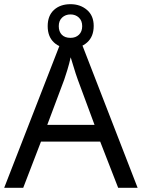

<svg xmlns="http://www.w3.org/2000/svg" viewBox="-20 -898 679 918"><path d="M545 0 459 -221H176L91 0H0L279 -717H360L638 0ZM352 -517Q349 -525 342 -546Q335 -567 328.5 -589.5Q322 -612 318 -624Q311 -593 302 -563.5Q293 -534 287 -517L206 -301H432ZM317 -667Q268 -667 238 -695Q208 -723 208 -773Q208 -823 238 -850.5Q268 -878 317 -878Q364 -878 396 -850.5Q428 -823 428 -774Q428 -723 396.5 -695Q365 -667 317 -667ZM317 -717Q342 -717 357.5 -732Q373 -747 373 -773Q373 -799 357 -814Q341 -829 317 -829Q293 -829 277 -814Q261 -799 261 -773Q261 -747 275.5 -732Q290 -717 317 -717Z"/></svg>

Font: Noto Sans Limbu
Style: Regular
Weight: 400
Designer: Monotype Design Team
Foundry: Monotype Imaging Inc.
Version: Version 2.004; ttfautohint (v1.8.4.7-5d5b)